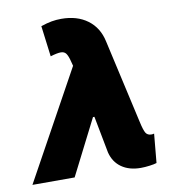

<svg xmlns="http://www.w3.org/2000/svg" viewBox="-122 -810 804 893"><g transform="rotate(-10 280.0 -363.5)"><path d="M-39.1 0 243.2 -512.7 237.3 -535.2Q231 -560.5 222.7 -572.3Q214.4 -584 197.5 -584Q180.7 -584 148.4 -574.2L129.9 -719.7Q158.7 -729.5 180.9 -733.4Q203.1 -737.3 226.6 -737.3Q301.3 -737.3 350.6 -700.7Q399.9 -664.1 414.1 -597.7L502.9 -203.1Q512.2 -160.6 520.5 -147.7Q528.8 -134.8 546.9 -134.8Q553.7 -134.8 559.6 -136.7L546.9 0Q536.1 3.9 513.4 6.8Q490.7 9.8 471.7 9.8Q417 9.8 380.9 -15.6Q344.7 -41 333 -87.9L299.8 -261.7H293L160.2 0Z"/></g></svg>

Font: Inter Tight Black
Style: Italic
Weight: 900
Italic angle: -9.39999°
Designer: Rasmus Andersson
Foundry: rsms
Version: Version 3.004; ttfautohint (v1.8.4.7-5d5b)